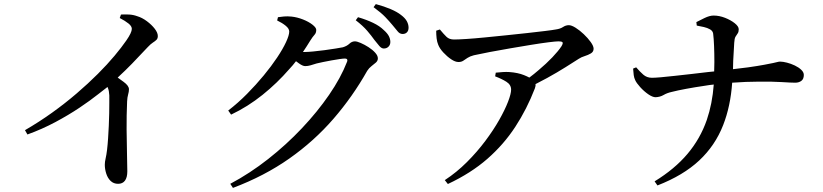

<svg xmlns="http://www.w3.org/2000/svg" viewBox="-20 -851 4020 938"><path d="M565 -763 571 -780Q590 -781 610.5 -780Q631 -779 650 -772Q674 -765 697.5 -747.5Q721 -730 736 -710.5Q751 -691 751 -675Q751 -663 744.5 -656.5Q738 -650 727 -643Q716 -636 702 -621Q671 -588 625 -540Q593 -507 555 -472Q571 -461 584 -451Q610 -432 610 -415Q610 -403 606 -389.5Q602 -376 601 -356Q598 -287 598.5 -218.5Q599 -150 600.5 -96Q602 -42 602 -14Q602 16 590.5 31.5Q579 47 557 47Q535 47 520.5 33Q506 19 499 -3Q492 -25 492 -46Q492 -60 496 -77Q500 -94 503 -119Q506 -144 508 -174.5Q510 -205 511.5 -236.5Q513 -268 513.5 -297Q514 -326 514 -349Q514 -372 514 -385Q513 -407 507 -422Q506 -424 505 -426Q486 -411 460 -391Q421 -360 368 -324.5Q315 -289 250.5 -254.5Q186 -220 114 -194L102 -215Q171 -255 234.5 -300.5Q298 -346 354.5 -394.5Q411 -443 458 -490Q505 -537 540 -579Q575 -621 597 -653Q624 -692 624 -710Q624 -723 608 -736Q592 -749 565 -763Z M1095 -311Q1143 -348 1187 -392.5Q1231 -437 1268.5 -482.5Q1306 -528 1334 -570Q1362 -612 1377.5 -645.5Q1393 -679 1393 -697Q1393 -711 1376 -725Q1359 -739 1334 -751L1338 -767Q1352 -769 1367.5 -770.5Q1383 -772 1404 -770Q1432 -767 1460 -756Q1488 -745 1506.5 -730.5Q1525 -716 1525 -705Q1525 -690 1516.5 -681Q1508 -672 1496 -653Q1479 -625 1460 -597Q1464 -597 1469 -597Q1483 -597 1510 -599.5Q1537 -602 1566.5 -606Q1596 -610 1620.5 -614Q1645 -618 1655 -620Q1675 -626 1687 -637.5Q1699 -649 1714 -649Q1724 -649 1742.5 -641Q1761 -633 1780.5 -620.5Q1800 -608 1813 -593.5Q1826 -579 1826 -566Q1826 -554 1816.5 -545.5Q1807 -537 1795 -528Q1783 -519 1774 -505Q1703 -379 1609 -270.5Q1515 -162 1393.5 -76.5Q1272 9 1118 67L1105 47Q1201 -4 1290 -74Q1379 -144 1455 -224.5Q1531 -305 1588 -388Q1645 -471 1675 -548Q1679 -557 1675 -562Q1672 -565 1665 -565Q1657 -565 1639.5 -562.5Q1622 -560 1600 -556Q1578 -552 1558.5 -548Q1539 -544 1527 -541Q1511 -536 1497.5 -532Q1484 -528 1471 -528Q1459 -528 1441 -541Q1434 -546 1426 -552Q1411 -532 1393 -513Q1334 -445 1262.5 -387.5Q1191 -330 1109 -291ZM1809 -656Q1795 -676 1774 -700.5Q1753 -725 1718 -752L1729 -767Q1770 -755 1802.5 -739.5Q1835 -724 1855 -704Q1873 -688 1880 -674Q1887 -660 1887 -646Q1887 -632 1878 -623Q1869 -614 1855 -614Q1844 -614 1833.5 -626Q1823 -638 1809 -656ZM1897 -729Q1882 -747 1862.5 -767.5Q1843 -788 1805 -816L1816 -831Q1857 -820 1888.5 -806.5Q1920 -793 1939 -778Q1959 -763 1967.5 -747.5Q1976 -732 1976 -716Q1976 -701 1968 -693Q1960 -685 1947 -685Q1933 -685 1923 -697.5Q1913 -710 1897 -729Z M2111 -701 2129 -707Q2148 -684 2161.5 -671Q2175 -658 2198 -658Q2218 -658 2257.5 -660.5Q2297 -663 2347.5 -668Q2398 -673 2452 -678.5Q2506 -684 2555.5 -689.5Q2605 -695 2642 -699.5Q2679 -704 2695 -707Q2717 -710 2730.5 -719Q2744 -728 2759 -728Q2772 -728 2792 -715.5Q2812 -703 2832 -684Q2852 -665 2866 -645.5Q2880 -626 2880 -613Q2880 -598 2866.5 -590Q2853 -582 2836.5 -577Q2820 -572 2808 -564Q2783 -548 2742.5 -522.5Q2702 -497 2653 -470Q2625 -455 2596 -440Q2598 -432 2593 -419Q2554 -318 2497.5 -231.5Q2441 -145 2361 -75Q2281 -5 2168 48L2153 29Q2211 -9 2261 -59Q2311 -109 2351 -162.5Q2391 -216 2419 -265.5Q2447 -315 2462 -354Q2477 -393 2477 -413Q2477 -437 2454 -451.5Q2431 -466 2399 -478L2402 -496Q2421 -498 2437 -499Q2453 -500 2469 -499Q2510 -496 2540 -484Q2555 -478 2566 -472Q2589 -489 2612 -509Q2649 -540 2678.5 -571Q2708 -602 2723 -625Q2732 -640 2728 -644.5Q2724 -649 2709 -649Q2696 -649 2660 -644.5Q2624 -640 2575 -632Q2526 -624 2473.5 -615Q2421 -606 2373.5 -597Q2326 -588 2295 -581Q2276 -576 2264.5 -568.5Q2253 -561 2243.5 -554.5Q2234 -548 2220 -548Q2204 -548 2184 -561.5Q2164 -575 2146 -594.5Q2128 -614 2121 -632Q2115 -646 2113 -664Q2111 -682 2111 -701Z M3073 -516 3088 -522Q3105 -502 3122.5 -486.5Q3140 -471 3165 -471Q3179 -471 3208.5 -473.5Q3238 -476 3277 -480.5Q3316 -485 3358 -489.5Q3400 -494 3439 -499Q3455 -501 3469 -502Q3470 -524 3470 -548Q3470 -589 3468.5 -626.5Q3467 -664 3464 -687Q3462 -700 3449 -707.5Q3436 -715 3418.5 -719Q3401 -723 3384 -726L3382 -743Q3397 -751 3422 -763Q3447 -775 3466 -775Q3494 -775 3522 -764Q3550 -753 3569.5 -737.5Q3589 -722 3589 -708Q3589 -695 3584 -688Q3579 -681 3573.5 -672Q3568 -663 3567 -642Q3564 -601 3562 -554Q3562 -533 3561 -513Q3604 -518 3635 -522Q3684 -529 3713 -534.5Q3742 -540 3756.5 -543Q3771 -546 3778 -548Q3785 -550 3791 -550Q3805 -550 3824.5 -545Q3844 -540 3863 -531Q3882 -522 3894.5 -510Q3907 -498 3907 -485Q3907 -465 3895 -456Q3883 -447 3865 -447Q3845 -447 3799 -450Q3753 -453 3681 -452Q3627 -452 3557 -447Q3549 -332 3513 -240Q3474 -140 3396 -67Q3318 6 3192 55L3178 35Q3276 -25 3338.5 -99Q3401 -173 3433 -265Q3460 -344 3467 -438Q3446 -436 3423 -432Q3375 -425 3332 -417Q3289 -409 3262 -402Q3239 -397 3222 -387Q3205 -377 3183 -376Q3168 -376 3147 -390.5Q3126 -405 3107.5 -425.5Q3089 -446 3083 -460Q3078 -470 3076 -484Q3074 -498 3073 -516Z"/></svg>

Font: Early Summer Mincho SemiBold
Style: Regular
Weight: 600
Designer: GuiWonder
Version: Version 1.002